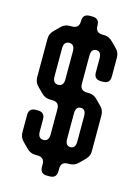

<svg xmlns="http://www.w3.org/2000/svg" viewBox="-134 -881 764 1057"><g transform="rotate(15 248.0 -352.5)"><path d="M103 -11Q123 9 152 9H163Q203 9 203 49V63Q203 103 243 103H257Q297 103 297 63V49Q297 9 337 9H345Q374 9 394 -11L426 -43Q448 -65 446 -93V-295Q446 -324 426 -344L394 -376Q374 -396 345 -396H336Q297 -396 297 -436V-595Q297 -635 326 -635Q355 -635 355 -595V-516Q355 -476 395 -476H406Q446 -476 446 -516V-624Q446 -653 426 -673L394 -705Q373 -726 345 -726H336Q297 -726 297 -766V-768Q297 -808 257 -808H243Q203 -808 203 -768V-766Q203 -726 163 -726H151Q122 -726 102 -706L70 -674Q49 -653 50 -624V-407Q50 -378 70 -358L102 -326Q122 -306 152 -306H163Q203 -306 203 -266V-122Q203 -82 172 -82Q141 -82 141 -122V-191Q141 -231 101 -231H90Q50 -231 50 -191V-93Q50 -64 70 -44ZM172 -396Q141 -396 141 -436V-595Q141 -635 172 -635Q203 -635 203 -595V-436Q203 -396 172 -396ZM326 -82Q297 -82 297 -122V-266Q297 -306 326 -306Q355 -306 355 -266V-122Q355 -82 326 -82Z"/></g></svg>

Font: WD-XL Lubrifont TC
Style: Regular
Weight: 400
Designer: [WD-XL Lubrifont] Copyright 2020-2022 (c) NightFurySL2001, Skr-ZERO; [ZCOOL QingKe HuangYou] Copyright 2018-2022 (c) The
Version: Version 2.001;hotconv 1.1.1;makeotfexe 2.6.0